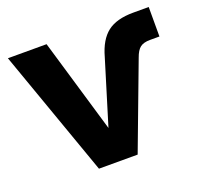

<svg xmlns="http://www.w3.org/2000/svg" viewBox="-98 -636 788 747"><g transform="rotate(-20 296.5 -262.5)"><path d="M190.9 0 4.9 -524.9H165L279.8 -136.2L360.8 -400.9Q378.9 -466.3 416.5 -495.6Q454.1 -524.9 523.9 -524.9H587.9V-402.8H548.8Q522 -402.8 507.8 -391.8Q493.7 -380.9 483.9 -353L351.1 0Z"/></g></svg>

Font: Raleway-v4020 ExtraBold
Style: Regular
Weight: 800
Designer: Matt McInerney, Pablo Impallari, Rodrigo Fuenzalida
Foundry: Matt McInerney, Pablo Impallari, Rodrigo Fuenzalida
Version: Version 4.020;PS 004.020;hotconv 1.0.88;makeotf.lib2.5.64775